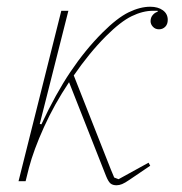

<svg xmlns="http://www.w3.org/2000/svg" viewBox="-20 -538 540 570"><path d="M162 -506H183L98 -170L103 -169Q145 -259 189 -324.5Q233 -390 284 -441Q328 -485 362 -501.5Q396 -518 426 -518Q449 -518 463.5 -507.5Q478 -497 478 -479Q478 -466 470.5 -458.5Q463 -451 452 -451Q441 -451 434 -458.5Q427 -466 427 -475Q427 -486 433.5 -493.5Q440 -501 448 -503V-506H434Q404 -506 371 -490Q338 -474 295 -431Q269 -405 245 -375.5Q221 -346 199 -314L309 -35L319 -11L332 -6L421 -55L426 -46L364 -4Q351 5 342.5 8.5Q334 12 326 12Q315 12 308.5 7Q302 2 295 -15L185 -294Q141 -228 110.5 -160.5Q80 -93 66 -40L56 0H35Z"/></svg>

Font: IBM Plex Serif Thin
Style: Italic
Weight: 100
Italic angle: -14°
Designer: Mike Abbink, Paul van der Laan, Pieter van Rosmalen
Foundry: Bold Monday
Version: Version 3.001